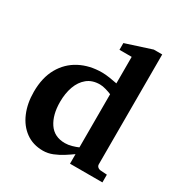

<svg xmlns="http://www.w3.org/2000/svg" viewBox="-175 -869 958 1010"><g transform="rotate(30 304.5 -364.0)"><path d="M583 0H386.2V-58.1Q366.7 -43.9 341.1 -27.6Q315.4 -11.2 286.6 0.5Q257.8 12.2 228 12.2Q167 12.2 123 -19.8Q79.1 -51.8 55.7 -107.2Q32.2 -162.6 32.2 -232.9Q32.2 -318.8 65.9 -378.4Q99.6 -438 158.7 -469Q217.8 -500 293 -500Q314 -500 341.1 -495.8Q368.2 -491.7 386.2 -487.8V-648.9H312V-689.9L467.8 -740.2H519V-73.2Q519 -64 525.4 -57.4Q531.7 -50.8 541 -49.8L583 -46.9ZM386.2 -99.1V-421.9Q373 -427.7 352.3 -433.8Q331.5 -439.9 314.9 -439.9Q268.6 -439.9 238.3 -415.3Q208 -390.6 193.1 -349.1Q178.2 -307.6 178.2 -255.9Q178.2 -177.2 210.7 -128.7Q243.2 -80.1 308.1 -80.1Q328.1 -80.1 350.3 -86.4Q372.6 -92.8 386.2 -99.1Z"/></g></svg>

Font: Charis
Style: Bold
Weight: 700
Designer: Walt Agee, Miriam Martin, Annie Olsen, Victor Gaultney, Lorna Priest, Alan Ward, Bob Hallissy, Martin Hosken, Sharon Cor
Foundry: SIL Global
Version: Version 7.000